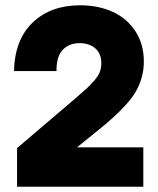

<svg xmlns="http://www.w3.org/2000/svg" viewBox="-20 -710 600 730"><path d="M33.2 -439.9Q36.1 -559.6 104.7 -624.8Q173.3 -689.9 284.2 -689.9Q353.5 -689.9 408 -665.3Q462.4 -640.6 494.6 -591.6Q526.9 -542.5 526.9 -476.1Q526.9 -443.8 518.6 -415Q510.3 -386.2 496.6 -362.3Q482.9 -338.4 458.5 -311.5Q434.1 -284.7 409.7 -262.7Q385.3 -240.7 347.2 -210L272.9 -149.9H524.9V0H44.9V-147L263.2 -333Q294.4 -359.9 308.3 -372.6Q322.3 -385.3 338.1 -403.3Q354 -421.4 359.6 -436.8Q365.2 -452.1 365.2 -470.2Q365.2 -506.3 342.3 -526.1Q319.3 -545.9 282.2 -545.9Q242.7 -545.9 218.5 -520.5Q194.3 -495.1 194.8 -439.9Z"/></svg>

Font: TASA Orbiter Display Black
Style: Regular
Weight: 900
Designer: Weizhong Zhang
Version: Version 1.000;Glyphs 3.1.2 (3151)